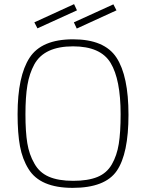

<svg xmlns="http://www.w3.org/2000/svg" viewBox="-20 -899 706 928"><path d="M146 -109Q170 -65 216 -45Q262 -25 333.5 -25Q405 -25 450.5 -43.5Q496 -62 520.5 -104.5Q545 -147 554 -203Q563 -259 563 -347Q563 -515 514.5 -595Q466 -675 333 -675Q194 -675 146 -588Q122 -544 112.5 -487.5Q103 -431 103 -346.5Q103 -262 112 -207Q121 -152 146 -109ZM118 -82Q88 -130 76.5 -192.5Q65 -255 65 -347Q65 -531 123 -620Q181 -709 333 -709Q485 -709 543 -620.5Q601 -532 601 -344Q601 -156 544.5 -73.5Q488 9 331 9Q174 9 118 -82ZM337 -791 528 -878 543 -849 351 -761ZM146 -791 338 -879 352 -849 161 -762Z"/></svg>

Font: Titillium Web[RUS by Daymarius]
Style: Regular
Weight: 200
Designer: Cyrillization by Daymarius
Foundry: Cyrillization by Daymarius
Version: Version 1.002 September 11, 2018